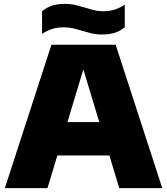

<svg xmlns="http://www.w3.org/2000/svg" viewBox="-20 -971 862 991"><path d="M5 0 245.5 -740H577L817.5 0H595.5L400.5 -645H420L225 0ZM218.5 -168.5 268.5 -341H553L602.5 -168.5ZM506 -793Q476.5 -793 451.2 -799.2Q426 -805.5 402 -812.5Q380 -819.5 357.5 -824.8Q335 -830 310 -830Q276 -830 250.2 -821.8Q224.5 -813.5 197 -796.5V-913Q221 -932.5 248.5 -941.8Q276 -951 315 -951Q345 -951 370.2 -944.8Q395.5 -938.5 419.5 -931.5Q441.5 -924.5 464 -918.8Q486.5 -913 511 -913Q545.5 -913 571.2 -921.2Q597 -929.5 624 -946.5V-830.5Q600.5 -810.5 572.8 -801.8Q545 -793 506 -793Z"/></svg>

Font: Encode Sans SC SemiExpanded Black
Style: Regular
Weight: 900
Width: 6
Designer: Multiple Designers
Foundry: Impallari Type
Version: Version 3.002